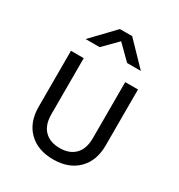

<svg xmlns="http://www.w3.org/2000/svg" viewBox="-186 -909 971 1042"><g transform="rotate(30 300.0 -388.0)"><path d="M300 9Q203 9 146.5 -47Q90 -103 90 -199V-550H170V-199Q170 -132 204.5 -97Q239 -62 300 -62Q361 -62 395.5 -97Q430 -132 430 -199V-550H510V-199Q510 -103 453.5 -47Q397 9 300 9ZM127 -645 261 -785H338L473 -645H387L300 -731L215 -645Z"/></g></svg>

Font: Tiny Light
Style: Regular
Weight: 300
Monospace: yes
Designer: Philipp Nurullin, Konstantin Bulenkov
Foundry: JetBrains
Version: Version 2.251; ttfautohint (v1.8.4.7-5d5b)